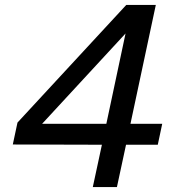

<svg xmlns="http://www.w3.org/2000/svg" viewBox="-20 -760 730 780"><path d="M357 0 394 -172 32 -173 51 -262 493 -740H613L510 -257H639L621 -172H492L455 0ZM151 -257H412L490 -624Z"/></svg>

Font: Be Vietnam Pro
Style: Italic
Weight: 400
Italic angle: -12°
Designer: Lam Bao, Tony Le, Vietanh Nguyen
Foundry: Yellow Type Foundry
Version: Version 1.002; ttfautohint (v1.8.3)